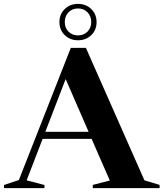

<svg xmlns="http://www.w3.org/2000/svg" viewBox="-32 -967 840 987"><path d="M710.5 -40 788.5 -16.5V0H445V-16.5L532.5 -39L439 -253H187L105 -40L196.5 -16V0H-11.5V-16L65 -41.5L332 -721H409.5ZM201 -289.5H423.5L305.5 -560.5ZM369 -947Q410 -947 437.2 -920.5Q464.5 -894 464.5 -853.5Q464.5 -813 437.2 -786.5Q410 -760 369 -760Q328 -760 300.8 -786.5Q273.5 -813 273.5 -853.5Q273.5 -894 300.8 -920.5Q328 -947 369 -947ZM369 -785Q398.5 -785 417.8 -804.5Q437 -824 437 -853.5Q437 -884 417.8 -903.8Q398.5 -923.5 369 -923.5Q339.5 -923.5 320.2 -903.8Q301 -884 301 -853.5Q301 -824 320.2 -804.5Q339.5 -785 369 -785Z"/></svg>

Font: Newsreader 72pt SemiBold
Style: Regular
Weight: 600
Designer: Hugues Gentile
Foundry: Production Type
Version: Version 1.003; ttfautohint (v1.8.3)